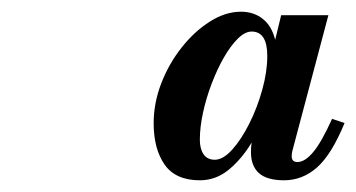

<svg xmlns="http://www.w3.org/2000/svg" viewBox="-20 -784 609 328"><path d="M568.6 -573.8Q546.4 -519.8 521.5 -497.9Q496.6 -476 465.4 -476Q436 -476 422.3 -488.3Q408.7 -500.6 408.7 -524.3Q408.7 -533.9 409.9 -540.5Q393.4 -512.9 371.2 -494.4Q349 -476 321.4 -476Q280 -476 261.2 -502.8Q242.5 -529.7 242.5 -573.5Q242.5 -608 255.5 -641.7Q268.6 -675.5 290.5 -703.1Q312.4 -730.7 338.8 -747.3Q365.2 -764 391.6 -764Q413.2 -764 428.6 -752Q444.1 -740 450.1 -716L460.3 -758H541L479.5 -526.4Q478.3 -521.6 478.3 -517.1Q478.3 -507.2 488.2 -507.2Q500.8 -507.2 515 -524.1Q529.3 -541.1 547.3 -581ZM436.6 -688.4Q436.6 -730.1 409.9 -730.1Q398.5 -730.1 386.2 -717.9Q373.9 -705.8 362.3 -685.5Q350.8 -665.3 341.5 -640.8Q332.2 -616.4 326.8 -591.5Q321.4 -566.6 321.4 -545.3Q321.4 -529.7 327.8 -520.4Q334.3 -511.1 346.9 -511.1Q361 -511.1 376.6 -528.3Q392.2 -545.6 405.8 -572.7Q419.5 -599.9 428 -630.6Q436.6 -661.4 436.6 -688.4Z"/></svg>

Font: Bodoni* 06pt
Style: Bold Italic
Weight: 700
Italic angle: -13°
Version: Version 2.3